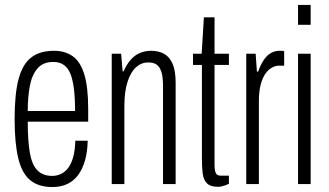

<svg xmlns="http://www.w3.org/2000/svg" viewBox="-20 -743 1329 775"><path d="M192 12Q135 12 101.5 -16Q68 -44 53.5 -105Q39 -166 39 -263Q39 -364 55 -424Q71 -484 106 -511Q141 -538 198 -538Q242 -538 273 -516.5Q304 -495 320 -443.5Q336 -392 336 -302V-252H92Q92 -178 100 -129Q108 -80 130 -56.5Q152 -33 191 -33Q210 -33 226.5 -41Q243 -49 255.5 -65.5Q268 -82 275.5 -109.5Q283 -137 284 -175H334Q333 -130 323 -95Q313 -60 295 -36Q277 -12 251 0Q225 12 192 12ZM92 -295H283Q283 -346 278.5 -383Q274 -420 264.5 -444.5Q255 -469 237.5 -481Q220 -493 195 -493Q154 -493 131.5 -467Q109 -441 100.5 -396.5Q92 -352 92 -295Z M431 0V-526H469L475 -455H479Q492 -485 509 -503.5Q526 -522 547 -530Q568 -538 589 -538Q620 -538 642 -526Q664 -514 676.5 -486Q689 -458 689 -408V0H638V-398Q638 -418 635.5 -435Q633 -452 626.5 -465Q620 -478 608.5 -484.5Q597 -491 578 -491Q551 -491 529.5 -472Q508 -453 495 -413.5Q482 -374 482 -313V0Z M859 11Q829 11 815 -3.5Q801 -18 798 -44Q795 -70 795 -103V-481H759V-526H794L803 -673H846V-526H904V-481H846V-80Q846 -55 851 -44.5Q856 -34 870 -34H904V-1Q898 2 889.5 5Q881 8 873.5 9.5Q866 11 859 11Z M974 0V-526H1012L1017 -454H1022Q1033 -485 1046.5 -503.5Q1060 -522 1075.5 -530Q1091 -538 1108 -538Q1114 -538 1118 -538Q1122 -538 1127 -536V-478H1106Q1093 -478 1078.5 -470.5Q1064 -463 1052 -446.5Q1040 -430 1032.5 -402.5Q1025 -375 1025 -334V0Z M1183 -643V-723H1234V-643ZM1183 0V-526H1234V0Z"/></svg>

Font: Archivo ExtraCondensed ExtraLight
Style: Regular
Weight: 250
Width: 2
Designer: Hector Gatti
Foundry: Omnibus-Type
Version: Version 2.001